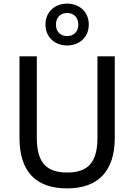

<svg xmlns="http://www.w3.org/2000/svg" viewBox="-20 -1032 744 1064"><path d="M352 -780C418 -780 472 -824 472 -896C472 -968 418 -1012 352 -1012C286 -1012 232 -968 232 -896C232 -824 286 -780 352 -780ZM352 -832C316 -832 290 -856 290 -896C290 -936 316 -960 352 -960C388 -960 414 -936 414 -896C414 -856 388 -832 352 -832ZM88 -720V-268C88 -84 176 12 352 12C524 12 616 -84 616 -268V-720H520V-268C520 -128 464 -76 352 -76C240 -76 184 -128 184 -268V-720Z"/></svg>

Font: Kufam Arabic Latin Roman Normal
Style: Regular
Weight: 400
Designer: Wael Morcos & Artur Schmal
Version: Version 1.200;PS 001.200;hotconv 1.0.88;makeotf.lib2.5.64775